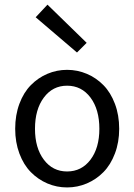

<svg xmlns="http://www.w3.org/2000/svg" viewBox="-20 -801 582 833"><path d="M45.9 -242.2Q45.9 -301.8 64.2 -350.8Q82.5 -399.9 113.8 -431.6Q145 -463.4 185.5 -480.7Q226.1 -498 271 -498Q315.9 -498 356.7 -480.7Q397.5 -463.4 428.7 -431.6Q460 -399.9 478.5 -350.8Q497.1 -301.8 497.1 -242.2Q497.1 -183.6 478.5 -134.8Q460 -85.9 428.7 -54.2Q397.5 -22.5 356.7 -5.1Q315.9 12.2 271 12.2Q226.1 12.2 185.5 -5.1Q145 -22.5 113.8 -54.2Q82.5 -85.9 64.2 -134.8Q45.9 -183.6 45.9 -242.2ZM271 -57.1Q334 -57.1 372.6 -108.2Q411.1 -159.2 411.1 -242.2Q411.1 -326.2 372.6 -377.7Q334 -429.2 271 -429.2Q208.5 -429.2 170.2 -377.7Q131.8 -326.2 131.8 -242.2Q131.8 -159.2 170.2 -108.2Q208.5 -57.1 271 -57.1ZM314 -573.2 134.8 -726.1 186 -780.8 356 -615.2Z"/></svg>

Font: Source Sans Pro
Style: Regular
Weight: 400
Designer: Paul D. Hunt
Foundry: Adobe Systems Incorporated
Version: Version 3.006;hotconv 1.0.111;makeotfexe 2.5.65597